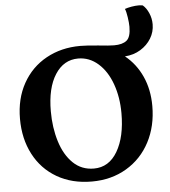

<svg xmlns="http://www.w3.org/2000/svg" viewBox="-58 -918 868 979"><g transform="rotate(-5 375.5 -428.0)"><path d="M713 -348Q713 -245 670.5 -164Q628 -83 550.5 -37Q473 9 373 9Q271 9 194.5 -35.5Q118 -80 76.5 -159.5Q35 -239 35 -341Q35 -444 78.5 -522Q122 -600 199 -642.5Q276 -685 373 -685H374H375Q407 -685 467 -679Q521 -673 546 -673Q589 -673 610.5 -690.5Q632 -708 632 -761Q632 -780 627.5 -810Q623 -840 617 -853Q631 -858 651 -861.5Q671 -865 688 -865Q697 -865 709 -863Q727 -848 739 -820.5Q751 -793 751 -763Q751 -724 731 -691Q711 -658 676 -636.5Q641 -615 596 -612Q652 -567 682.5 -499.5Q713 -432 713 -348ZM553 -325Q553 -407 528.5 -475Q504 -543 459 -582.5Q414 -622 357 -622Q283 -622 239 -553.5Q195 -485 195 -366Q195 -282 217 -211Q239 -140 282.5 -98Q326 -56 389 -56Q466 -56 509.5 -130Q553 -204 553 -325Z"/></g></svg>

Font: Vollkorn SC
Style: Bold
Weight: 700
Designer: Friedrich Althausen
Foundry: Friedrich Althausen
Version: Version 4.015